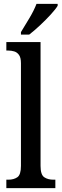

<svg xmlns="http://www.w3.org/2000/svg" viewBox="-20 -979 321 999"><path d="M13 0V-44H23Q52 -44 70.5 -57Q89 -70 89 -116V-650Q89 -679 79 -693Q69 -707 54 -711.5Q39 -716 23 -716H13V-760H191V-116Q191 -70 210 -57Q229 -44 258 -44H268V0ZM89 -812Q110 -846 133.5 -885.5Q157 -925 170 -959H280V-949Q270 -932 244.5 -904Q219 -876 188.5 -847.5Q158 -819 132 -799H89Z"/></svg>

Font: Noto Serif Tamil Condensed Medium
Style: Italic
Weight: 500
Width: 3
Italic angle: -12°
Designer: Indian Type Foundry, Tom Grace, and the Monotype Design Team
Foundry: Monotype Imaging Inc.
Version: Version 2.003; ttfautohint (v1.8.4.7-5d5b)